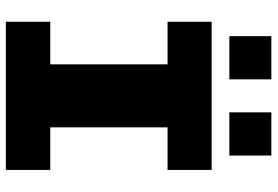

<svg xmlns="http://www.w3.org/2000/svg" viewBox="-162 -762 925 640"><g transform="rotate(90 300.0 -442.5)"><path d="M53 0V-148H195V-539H53V-686H547V-539H405V-148H547V0ZM101 -745V-885H245V-745ZM355 -745V-885H499V-745Z"/></g></svg>

Font: Chivo Mono Black
Style: Regular
Weight: 900
Designer: Hector Gatti
Foundry: Omnibus-Type
Version: Version 1.008